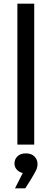

<svg xmlns="http://www.w3.org/2000/svg" viewBox="-20 -790 281 1049"><path d="M75 -770H167V0H75ZM62 239 117 130 121 157Q94 157 76.5 141.5Q59 126 59 104Q59 80 75.5 64Q92 48 121 48Q152 48 168.5 65Q185 82 185 106Q185 124 177 140.5Q169 157 149 190L118 239Z"/></svg>

Font: Unbounded Light
Style: Regular
Weight: 300
Designer: Luke Prowse, Jean-Baptiste Morizot, Fátima Lázaro, Florian Runge
Foundry: NaN
Version: Version 1.700